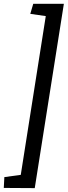

<svg xmlns="http://www.w3.org/2000/svg" viewBox="-34 -762 354 1005"><path d="M-14.2 221.7 -11.2 165 74.7 153.3 205.6 -677.7 124.5 -689.5 140.1 -742.2H300.3L147.9 222.7Z"/></svg>

Font: Neuton
Style: Italic
Weight: 400
Italic angle: -9°
Designer: Brian M Zick
Version: Version 1.32